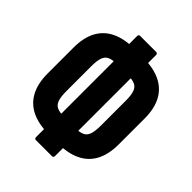

<svg xmlns="http://www.w3.org/2000/svg" viewBox="-227 -857 1059 1059"><g transform="rotate(45 302.5 -327.5)"><path d="M265 6Q188 6 134.5 -20Q81 -46 53.5 -98Q26 -150 26 -228V-429Q26 -506 53.5 -557.5Q81 -609 134.5 -635Q188 -661 265 -661H340Q417 -661 471 -635Q525 -609 552.5 -557.5Q580 -506 580 -429V-228Q580 -150 552.5 -98Q525 -46 471 -20Q417 6 340 6ZM255 -122H350Q384 -122 403 -132Q422 -142 429.5 -166Q437 -190 437 -231V-425Q437 -466 429.5 -489.5Q422 -513 403 -523Q384 -533 350 -533H255Q221 -533 202 -523Q183 -513 175.5 -489.5Q168 -466 168 -425V-231Q168 -190 175.5 -166Q183 -142 202 -132Q221 -122 255 -122ZM240 79Q229 79 229 66V-59L236 -107V-549L229 -596V-721Q229 -734 240 -734H365Q377 -734 377 -721V-596L369 -546V-109L377 -59V66Q377 79 365 79Z"/></g></svg>

Font: Sofia Sans Extra Condensed Black
Style: Regular
Weight: 900
Designer: Botio Nikoltchev, Ani Petrova
Foundry: lettersoup
Version: Version 4.101